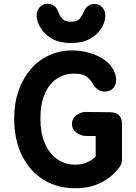

<svg xmlns="http://www.w3.org/2000/svg" viewBox="-20 -982 722 1017"><path d="M377.5 15Q282.5 15 210 -30.2Q137.5 -75.5 96.4 -158.5Q55.2 -241.5 55.2 -355.2Q55.2 -436 78.5 -502Q101.8 -568 143 -615.8Q184.2 -663.5 240.4 -689.2Q296.5 -715 361.5 -715Q404.2 -715 445 -704.4Q485.8 -693.8 519 -674.1Q552.2 -654.5 572.5 -626.1Q592.8 -597.8 595 -562.2Q596.8 -533.8 580.1 -515.4Q563.5 -497 534.8 -497Q512 -497 496.9 -508.6Q481.8 -520.2 472 -536.8Q459.8 -560.2 438.6 -576.1Q417.5 -592 373.5 -592Q320.5 -592 279.9 -564.4Q239.2 -536.8 216.6 -483.8Q194 -430.8 194 -352.2Q194 -278.8 217.1 -224.1Q240.2 -169.5 281.8 -139.6Q323.2 -109.8 378.5 -109.8Q414.2 -109.8 441.4 -122Q468.5 -134.2 486.8 -153.2V-261.8H437.2Q408.2 -261.8 384.8 -279.6Q361.2 -297.5 361.2 -325.5Q361.2 -353.8 384.9 -371.8Q408.5 -389.8 437.8 -389L564.8 -387.5Q595.5 -386.8 610.9 -371Q626.2 -355.2 626.2 -324.5V-142.2Q626.2 -127.8 623.8 -117.9Q621.2 -108 614.2 -98.5Q577 -47 518 -16Q459 15 377.5 15ZM356 -754Q298.2 -754 258.5 -775.4Q218.8 -796.8 197.5 -830Q176.2 -863.2 174.2 -896.8Q173.5 -925.8 190.5 -944Q207.5 -962.2 232 -962.2Q250.2 -962.2 264.2 -952.9Q278.2 -943.5 285.2 -927.8Q293.5 -903.8 307.8 -885.2Q322 -866.8 356 -866.8Q391 -866.8 404.9 -886Q418.8 -905.2 429.5 -930.5Q436.2 -944 449.9 -952.6Q463.5 -961.2 480.2 -961.2Q504.8 -961.2 521.8 -942.9Q538.8 -924.5 538 -895.5Q536.2 -862.2 515.2 -829.5Q494.2 -796.8 454.5 -775.4Q414.8 -754 356 -754Z"/></svg>

Font: National Park
Style: Regular
Weight: 400
Designer: Andrea Herstowski, Ben Hoepner
Version: Version 1.009